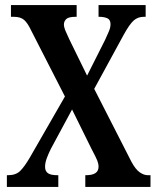

<svg xmlns="http://www.w3.org/2000/svg" viewBox="-20 -734 619 754"><path d="M7 0V-46H12Q42 -46 59 -62.5Q76 -79 97 -115L235 -355L102 -615Q89 -643 75 -655.5Q61 -668 34 -668H23V-714H281V-668H277Q249 -668 240 -659Q231 -650 231 -638Q231 -627 238 -611Q245 -595 252 -580L322 -437L393 -578Q400 -594 407 -609.5Q414 -625 414 -639Q414 -657 401 -662.5Q388 -668 369 -668H367V-714H552V-668H545Q521 -668 504.5 -653Q488 -638 465 -596L350 -385L496 -99Q512 -69 528.5 -57.5Q545 -46 560 -46H571V0H315V-46H318Q367 -46 367 -79Q367 -91 362 -103.5Q357 -116 340 -148L263 -304L180 -150Q171 -132 164 -113.5Q157 -95 157 -79Q157 -62 168 -54Q179 -46 205 -46H209V0Z"/></svg>

Font: Noto Serif Khmer ExtraCondensed SemiBold
Style: Regular
Weight: 600
Width: 2
Designer: Danh Hong and the Monotype Design Team
Foundry: Monotype Imaging Inc.
Version: Version 2.004; ttfautohint (v1.8.4.7-5d5b)